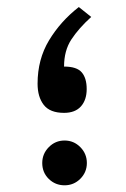

<svg xmlns="http://www.w3.org/2000/svg" viewBox="-20 -540 367 559"><path d="M245.6 -490.7Q209 -457.5 187.7 -425Q166.5 -392.6 166.5 -346.2Q203.6 -346.2 218 -329.3Q232.4 -312.5 232.4 -280.8Q232.4 -249 215.6 -230.2Q198.7 -211.4 166.5 -211.4Q125.5 -211.4 107.4 -234.6Q89.4 -257.8 89.4 -296.4Q89.4 -367.2 122.8 -422.6Q156.2 -478 209.5 -519.5ZM103 -65.4Q103 -92.3 122.1 -111.6Q141.1 -130.9 168 -130.9Q194.8 -130.9 213.9 -111.6Q232.9 -92.3 232.9 -65.4Q232.9 -38.6 213.9 -19.5Q194.8 -0.5 168 -0.5Q141.1 -0.5 122.1 -19Q103 -37.6 103 -65.4Z"/></svg>

Font: Vazir
Style: Regular
Weight: 400
Designer: Saber Rastikerdar
Foundry: Saber Rastikerdar
Version: Version 30.0.0